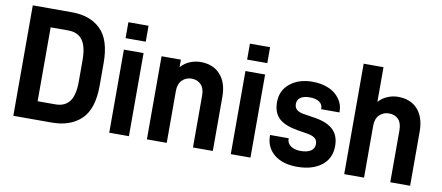

<svg xmlns="http://www.w3.org/2000/svg" viewBox="-64 -933 2721 1182"><g transform="rotate(10 1296.5 -342.0)"><path d="M58.6 -690.4H301.8Q418 -690.4 483.4 -626Q549.8 -561.5 549.8 -416V-275.4Q549.8 -128.9 482.4 -64.5Q415 0 297.9 0H58.6ZM300.8 -114.3Q360.4 -114.3 389.6 -153.3Q418.9 -193.4 418.9 -276.4V-409.2Q418.9 -497.1 389.6 -536.1Q360.4 -576.2 300.8 -576.2H190.4V-114.3Z M658.2 -519.5H781.2V0H658.2ZM656.2 -690.4H782.2V-590.8H656.2Z M893.6 -519.5H1014.6V-472.7Q1039.1 -500 1070.3 -512.7Q1103.5 -526.4 1137.7 -526.4Q1216.8 -526.4 1261.7 -475.6Q1305.7 -425.8 1305.7 -338.9V0H1181.6V-324.2Q1181.6 -369.1 1160.2 -391.6Q1137.7 -416 1100.6 -416Q1065.4 -416 1041 -391.6Q1017.6 -368.2 1017.6 -324.2V0H893.6Z M1418 -519.5H1541V0H1418ZM1416 -690.4H1542V-590.8H1416Z M1689.5 -37.1Q1635.7 -81.1 1635.7 -154.3V-158.2H1752V-156.2Q1752 -127 1775.4 -110.4Q1799.8 -93.8 1836.9 -93.8Q1877 -93.8 1900.4 -108.4Q1923.8 -123 1923.8 -152.3Q1923.8 -176.8 1906.2 -189.5Q1889.6 -202.1 1849.6 -208L1794.9 -216.8Q1715.8 -230.5 1679.7 -264.6Q1642.6 -299.8 1642.6 -365.2Q1642.6 -438.5 1697.3 -482.4Q1752 -526.4 1836.9 -526.4Q1894.5 -526.4 1939.5 -506.8Q1982.4 -488.3 2007.8 -452.1Q2032.2 -418 2032.2 -375V-369.1H1918V-372.1Q1918 -399.4 1896.5 -414.1Q1875 -428.7 1836.9 -428.7Q1798.8 -428.7 1778.3 -414.1Q1758.8 -400.4 1758.8 -374Q1758.8 -350.6 1774.4 -337.9Q1791 -324.2 1824.2 -320.3L1885.7 -310.5Q1963.9 -298.8 2002.9 -262.7Q2042 -226.6 2042 -161.1Q2042 -81.1 1983.4 -37.1Q1925.8 5.9 1833 5.9Q1742.2 5.9 1689.5 -37.1Z M2127 -690.4H2251V-473.6Q2273.4 -499 2305.7 -512.7Q2337.9 -526.4 2371.1 -526.4Q2451.2 -526.4 2495.1 -476.6Q2539.1 -426.8 2539.1 -338.9V0H2415V-324.2Q2415 -370.1 2393.6 -392.6Q2372.1 -416 2334 -416Q2298.8 -416 2274.4 -391.6Q2251 -368.2 2251 -324.2V0H2127Z"/></g></svg>

Font: Dinish
Style: Bold
Weight: 700
Designer: Bert Driehuis
Foundry: Playbeing
Version: Version 3.006; git-39231f3c-release